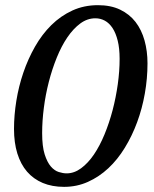

<svg xmlns="http://www.w3.org/2000/svg" viewBox="-20 -707 596 743"><path d="M442.9 -479Q442.9 -520 435.5 -549.6Q428.2 -579.1 415.5 -598.4Q402.8 -617.7 385.7 -627Q368.7 -636.2 349.1 -636.2Q317.9 -636.2 290.8 -616.2Q263.7 -596.2 240.7 -562.5Q217.8 -528.8 199.7 -484.1Q181.6 -439.5 168.9 -390.1Q156.2 -340.8 149.7 -289.8Q143.1 -238.8 143.1 -191.9Q143.1 -140.6 152.8 -109.9Q162.6 -79.1 176.8 -62.7Q190.9 -46.4 207.5 -41.3Q224.1 -36.1 237.8 -36.1Q267.1 -36.1 293.9 -55.9Q320.8 -75.7 343.5 -109.1Q366.2 -142.6 384.5 -187Q402.8 -231.4 415.8 -280.8Q428.7 -330.1 435.8 -381.1Q442.9 -432.1 442.9 -479ZM550.8 -461.9Q550.8 -403.3 540.5 -345.2Q530.3 -287.1 510.7 -234.1Q491.2 -181.2 463.1 -135.3Q435.1 -89.4 399.2 -55.9Q363.3 -22.5 320.3 -3.2Q277.3 16.1 228 16.1Q181.6 16.1 145.5 1Q109.4 -14.2 84.7 -42.7Q60.1 -71.3 47.1 -113Q34.2 -154.8 34.2 -208Q34.2 -260.7 43.2 -316.7Q52.2 -372.6 70.3 -425.8Q88.4 -479 115.5 -526.6Q142.6 -574.2 178.7 -609.9Q214.8 -645.5 260 -666.3Q305.2 -687 358.9 -687Q408.7 -687 444.8 -669.7Q481 -652.3 504.4 -622.1Q527.8 -591.8 539.3 -550.5Q550.8 -509.3 550.8 -461.9Z"/></svg>

Font: Charis SIL Eur
Style: Italic
Weight: 400
Italic angle: -11°
Foundry: SIL International
Version: Version 5.000